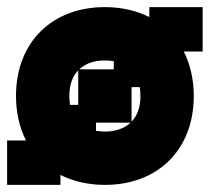

<svg xmlns="http://www.w3.org/2000/svg" viewBox="-20 -520 590 540"><path d="M275 0C425 0 525 -100 525 -250C525 -297 515 -339 497 -375H550V-500H400V-472C364 -490 322 -500 275 -500C125 -500 25 -400 25 -250C25 -203 35 -161 53 -125H0V0H150V-28C186 -10 228 0 275 0ZM175 -250C175 -283 185 -307 200 -322V-225H177C176 -233 175 -241 175 -250ZM203 -325C222 -343 248 -350 275 -350C283 -350 292 -349 300 -348V-325ZM250 -152V-175H347C328 -157 302 -150 275 -150C267 -150 258 -151 250 -152ZM350 -178V-275H373C374 -267 375 -259 375 -250C375 -217 365 -193 350 -178Z"/></svg>

Font: LS-VG5000 Bold
Style: Regular
Weight: 400
Designer: Justin Bihan, 2021
Foundry: Justin Bihan, 2021
Version: Version 1.000;Glyphs 3.1.2 (3151)